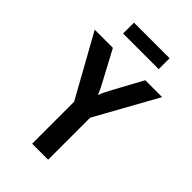

<svg xmlns="http://www.w3.org/2000/svg" viewBox="-235 -875 961 961"><g transform="rotate(45 245.0 -394.5)"><path d="M188.2 0V-297.2L6.2 -625H134.7L215.3 -474.3Q223.6 -458.3 231.9 -442.4Q240.3 -426.4 248.6 -404.9Q256.9 -426.4 265.3 -442.4Q273.6 -458.3 281.9 -474.3L363.9 -625H483.3L301.4 -297.2V0ZM120.1 -711.8V-788.9H372.2V-711.8Z"/></g></svg>

Font: Afacad Flux SemiBold
Style: Regular
Weight: 600
Designer: Kristian Moeller
Foundry: Dicotype
Version: Version 1.100